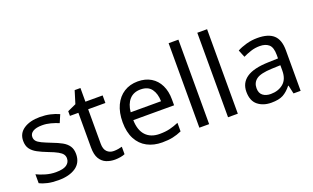

<svg xmlns="http://www.w3.org/2000/svg" viewBox="-83 -1187 2646 1623"><g transform="rotate(-20 1240.5 -375.0)"><path d="M434 -148Q434 -70 376 -30Q318 10 220 10Q164 10 123.5 1Q83 -8 52 -24V-104Q84 -88 129.5 -74.5Q175 -61 222 -61Q289 -61 319 -82.5Q349 -104 349 -140Q349 -160 338 -176Q327 -192 298.5 -208Q270 -224 217 -244Q165 -264 128 -284Q91 -304 71 -332Q51 -360 51 -404Q51 -472 106.5 -509Q162 -546 252 -546Q301 -546 343.5 -536.5Q386 -527 423 -510L393 -440Q359 -454 322 -464Q285 -474 246 -474Q192 -474 163.5 -456.5Q135 -439 135 -409Q135 -387 148 -371.5Q161 -356 191.5 -341.5Q222 -327 273 -307Q324 -288 360 -268Q396 -248 415 -219.5Q434 -191 434 -148Z M743 -62Q763 -62 784 -65.5Q805 -69 818 -73V-6Q804 1 778 5.5Q752 10 728 10Q686 10 650.5 -4.5Q615 -19 593 -55Q571 -91 571 -156V-468H495V-510L572 -545L607 -659H659V-536H814V-468H659V-158Q659 -109 682.5 -85.5Q706 -62 743 -62Z M1132 -546Q1201 -546 1250.5 -516Q1300 -486 1326.5 -431.5Q1353 -377 1353 -304V-251H986Q988 -160 1032.5 -112.5Q1077 -65 1157 -65Q1208 -65 1247.5 -74.5Q1287 -84 1329 -102V-25Q1288 -7 1248 1.5Q1208 10 1153 10Q1077 10 1018.5 -21Q960 -52 927.5 -113.5Q895 -175 895 -264Q895 -352 924.5 -415Q954 -478 1007.5 -512Q1061 -546 1132 -546ZM1131 -474Q1068 -474 1031.5 -433.5Q995 -393 988 -321H1261Q1260 -389 1229 -431.5Q1198 -474 1131 -474Z M1577 0H1489V-760H1577Z M1835 0H1747V-760H1835Z M2208 -545Q2306 -545 2353 -502Q2400 -459 2400 -365V0H2336L2319 -76H2315Q2280 -32 2241.5 -11Q2203 10 2135 10Q2062 10 2014 -28.5Q1966 -67 1966 -149Q1966 -229 2029 -272.5Q2092 -316 2223 -320L2314 -323V-355Q2314 -422 2285 -448Q2256 -474 2203 -474Q2161 -474 2123 -461.5Q2085 -449 2052 -433L2025 -499Q2060 -518 2108 -531.5Q2156 -545 2208 -545ZM2234 -259Q2134 -255 2095.5 -227Q2057 -199 2057 -148Q2057 -103 2084.5 -82Q2112 -61 2155 -61Q2223 -61 2268 -98.5Q2313 -136 2313 -214V-262Z"/></g></svg>

Font: Noto Sans SignWriting
Style: Regular
Weight: 400
Designer: Monotype Design Team
Foundry: Monotype Imaging Inc.
Version: Version 2.004; ttfautohint (v1.8.4.7-5d5b)